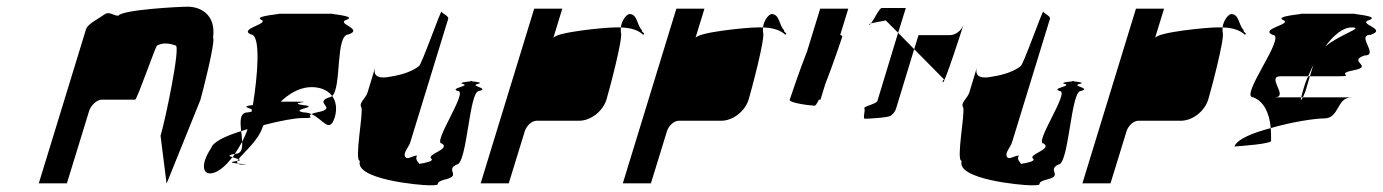

<svg xmlns="http://www.w3.org/2000/svg" viewBox="-20 -736 4134 574"><path d="M96 -188H180L247 -406C252 -421 270 -438 283 -438H384C390 -438 448 -607 450 -600C465 -608 483 -608 505 -600C521 -600 473 -372 460 -330L478 -187L579 -437C584 -454 625 -612 617 -624C626 -692 580 -716 541 -716C515 -716 345 -707 334 -689C317 -689 307 -704 291 -692C275 -680 242 -665 237 -648Z M611 -293C577 -242 586 -208 621 -220C638 -226 657 -243 675 -266C665 -269 659 -272 682 -276C689 -287 697 -299 704 -312C703 -322 703 -333 701 -344C653 -329 617 -312 611 -293ZM730 -633C761 -633 750 -507 736 -422C700 -418 723 -414 733 -409C732 -407 733 -404 732 -402C730 -401 725 -401 721 -400C696 -400 698 -373 701 -344C708 -346 713 -348 720 -350C716 -337 710 -324 704 -312C705 -292 702 -276 683 -276H682C680 -272 678 -269 675 -266C680 -264 689 -262 693 -260C708 -280 752 -315 765 -356L768 -362C817 -375 863 -383 882 -383C930 -383 895 -387 911 -395C904 -398 895 -400 887 -400C843 -409 941 -416 885 -422C837 -429 926 -432 868 -432H819C844 -456 873 -472 901 -475C933 -478 959 -468 973 -449C1002 -475 982 -633 1022 -633C1069 -650 982 -665 1016 -677C1051 -689 952 -695 977 -695H811C836 -695 735 -689 761 -677C787 -665 692 -650 730 -633ZM685 -254C662 -251 676 -249 691 -247C689 -249 688 -252 690 -255C689 -255 687 -254 685 -254ZM690 -255C701 -257 698 -258 693 -260C691 -258 691 -257 690 -255ZM691 -247C693 -245 697 -244 705 -244C728 -244 708 -245 691 -247ZM911 -395C947 -379 965 -335 981 -386C988 -410 985 -433 973 -449C970 -447 967 -445 964 -445C916 -428 991 -413 932 -401C921 -399 915 -397 911 -395Z M1060 -416C1068 -404 1038 -255 1056 -255C1039 -200 1233 -182 1264 -182C1312 -182 1266 -188 1313 -200C1360 -212 1310 -227 1345 -244C1377 -244 1382 -464 1412 -464C1446 -472 1382 -479 1408 -485C1427 -489 1401 -492 1389 -493C1378 -492 1348 -489 1364 -485C1388 -479 1321 -472 1349 -464C1381 -464 1271 -307 1301 -307C1328 -290 1255 -275 1269 -262C1279 -254 1251 -249 1233 -246C1233 -250 1219 -258 1227 -271C1213 -271 1197 -256 1191 -268C1185 -280 1202 -295 1207 -312L1320 -680C1322 -688 1303 -695 1300 -701C1298 -707 1239 -538 1232 -538C1214 -524 1186 -513 1148 -507C1120 -501 1092 -503 1102 -536L1079 -460C1074 -443 1052 -428 1060 -416ZM1389 -493C1394 -494 1396 -494 1389 -494C1382 -494 1384 -494 1389 -493Z M1417 -188H1501L1549 -344C1554 -360 1570 -375 1584 -375H1711C1746 -375 1782 -403 1793 -438C1798 -454 1845 -627 1836 -640V-654H1818C1790 -654 1640 -640 1634 -622L1661 -710H1577ZM1836 -654C1864 -653 1887 -647 1903 -632C1911 -638 1897 -638 1899 -646C1884 -660 1886 -694 1862 -694C1855 -694 1839 -678 1836 -654Z M1842 -188H1926L1974 -344C1979 -360 1995 -375 2009 -375H2136C2171 -375 2207 -403 2218 -438C2223 -454 2270 -627 2261 -640V-654H2243C2215 -654 2065 -640 2059 -622L2086 -710H2002ZM2261 -654C2289 -653 2312 -647 2328 -632C2336 -638 2322 -638 2324 -646C2309 -660 2311 -694 2287 -694C2280 -694 2264 -678 2261 -654Z M2341 -438C2338 -428 2405 -420 2416 -420C2418 -420 2423 -427 2428 -438H2433L2447 -484C2470 -542 2496 -620 2498 -626C2499 -628 2496 -630 2492 -632L2516 -710H2432L2393 -583C2370 -525 2343 -444 2341 -438Z M2578 -662C2579 -661 2582 -663 2584 -666C2581 -665 2577 -663 2578 -662ZM2584 -666C2593 -669 2612 -671 2628 -675L2665 -638L2688 -712H2616C2609 -712 2593 -678 2584 -666ZM2564 -412C2568 -406 2558 -381 2566 -381C2575 -381 2634 -384 2643 -390C2651 -396 2657 -404 2659 -412L2713 -589L2665 -638L2603 -434C2600 -425 2560 -418 2564 -412ZM2713 -589 2801 -500C2809 -500 2794 -497 2799 -490C2803 -484 2856 -647 2860 -661C2854 -644 2836 -631 2820 -631H2726ZM2860 -661V-662Z M2859 -416C2867 -404 2837 -255 2855 -255C2838 -200 3032 -182 3063 -182C3111 -182 3065 -188 3112 -200C3159 -212 3109 -227 3144 -244C3176 -244 3181 -464 3211 -464C3245 -472 3181 -479 3207 -485C3226 -489 3200 -492 3188 -493C3177 -492 3147 -489 3163 -485C3187 -479 3120 -472 3148 -464C3180 -464 3070 -307 3100 -307C3127 -290 3054 -275 3068 -262C3078 -254 3050 -249 3032 -246C3032 -250 3018 -258 3026 -271C3012 -271 2996 -256 2990 -268C2984 -280 3001 -295 3006 -312L3119 -680C3121 -688 3102 -695 3099 -701C3097 -707 3038 -538 3031 -538C3013 -524 2985 -513 2947 -507C2919 -501 2891 -503 2901 -536L2878 -460C2873 -443 2851 -428 2859 -416ZM3188 -493C3193 -494 3195 -494 3188 -494C3181 -494 3183 -494 3188 -493Z M3216 -188H3300L3348 -344C3353 -360 3369 -375 3383 -375H3510C3545 -375 3581 -403 3592 -438C3597 -454 3644 -627 3635 -640V-654H3617C3589 -654 3439 -640 3433 -622L3460 -710H3376ZM3635 -654C3663 -653 3686 -647 3702 -632C3710 -638 3696 -638 3698 -646C3683 -660 3685 -694 3661 -694C3654 -694 3638 -678 3635 -654Z M3670 -298C3684 -299 3787 -306 3780 -316C3780 -329 3780 -341 3779 -353C3726 -339 3680 -321 3670 -298ZM3727 -445C3759 -432 3775 -398 3779 -353C3843 -372 3913 -382 3939 -382C3985 -382 3975 -445 4021 -445H3875C3871 -437 3867 -433 3870 -445H3790C3836 -445 3763 -508 3809 -508H3891C3896 -519 3900 -530 3906 -541L3896 -508H3977C4040 -508 3966 -514 4027 -526C4089 -538 4007 -552 4059 -570C4105 -570 4032 -632 4078 -632C4130 -650 4036 -664 4073 -676C4111 -689 4006 -695 4034 -695H3866C3894 -695 3787 -689 3816 -676C3846 -664 3745 -650 3784 -632C3830 -632 3682 -445 3727 -445ZM3878 -474C3874 -460 3871 -451 3870 -445H3875C3879 -453 3883 -464 3883 -464L3896 -508H3891C3885 -496 3881 -485 3878 -474ZM3942 -597C3966 -630 3995 -654 4020 -654C4062 -654 3988 -635 3942 -597Z"/></svg>

Font: bitstorm
Style: excnobl
Weight: 400
Version: Version 0.2